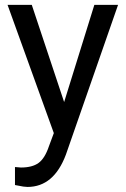

<svg xmlns="http://www.w3.org/2000/svg" viewBox="-20 -548 513 782"><path d="M241.2 -132.3 364.3 -528.3H460.9L248.5 81.5Q199.2 213.4 91.8 213.4L74.7 211.9L41 205.6V132.3L65.4 134.3Q111.3 134.3 137 115.7Q162.6 97.2 179.2 47.9L199.2 -5.9L10.7 -528.3H109.4Z"/></svg>

Font: SteelSelectRoboto
Style: Roboto-Regular
Weight: 400
Designer: Google
Version: Version 2.137; 2017